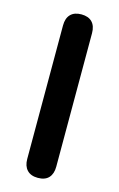

<svg xmlns="http://www.w3.org/2000/svg" viewBox="-113 -762 508 818"><g transform="rotate(15 141.0 -352.5)"><path d="M141 8Q110 8 93.5 -9.5Q77 -27 77 -58V-647Q77 -679 93.5 -696Q110 -713 141 -713Q172 -713 188.5 -696Q205 -679 205 -647V-58Q205 -27 189 -9.5Q173 8 141 8Z"/></g></svg>

Font: Nunito
Style: Bold
Weight: 700
Designer: Vernon Adams
Foundry: Vernon Adams
Version: Version 3.602